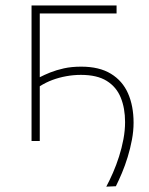

<svg xmlns="http://www.w3.org/2000/svg" viewBox="-20 -514 544 700"><path d="M367.5 166.5Q379.5 144 391.8 116Q404 88 414 56.8Q424 25.5 430 -6.5Q436 -38.5 436 -69Q436 -119.5 420.2 -158.2Q404.5 -197 369.2 -219Q334 -241 275 -241Q248 -241 221.8 -236.2Q195.5 -231.5 171.2 -222.5Q147 -213.5 125 -199.5Q125 -160.5 125 -129Q125 -97.5 125 -67Q125 -36.5 125 0H95Q95 -56.5 95 -108.5Q95 -160.5 95 -221V-271Q95 -311.5 95 -348.2Q95 -385 95 -420.8Q95 -456.5 95 -494H405V-465Q352.5 -465 298.8 -465Q245 -465 194 -465H106L125 -489Q125 -451.5 125 -417Q125 -382.5 125 -347Q125 -311.5 125 -271V-232.5Q141.5 -241 163.2 -249.8Q185 -258.5 213 -264.8Q241 -271 276 -271Q342 -271 384.2 -245.2Q426.5 -219.5 446.8 -173.5Q467 -127.5 467 -66.5Q467 -36.5 461 -4.5Q455 27.5 445.5 58.5Q436 89.5 424.5 116.8Q413 144 402.5 165Z"/></svg>

Font: Commissioner Thin
Style: Regular
Weight: 100
Designer: Kostas Bartsokas
Foundry: Kostas Bartsokas
Version: Version 1.001;gftools[0.9.23]